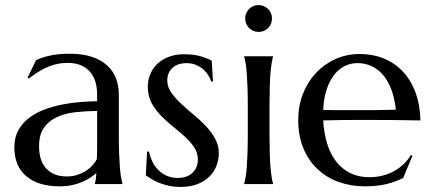

<svg xmlns="http://www.w3.org/2000/svg" viewBox="-20 -720 1694 751"><path d="M36.1 -144Q36.1 -182.6 52 -210.9Q67.9 -239.3 94.2 -259.3Q120.6 -279.3 154.3 -291.7Q188 -304.2 224.1 -311.3Q260.3 -318.4 295.4 -321Q330.6 -323.7 359.9 -324.2V-349.1Q359.9 -381.3 351.6 -404.8Q343.3 -428.2 328.1 -443.6Q313 -459 291.7 -466.6Q270.5 -474.1 245.1 -474.1Q227.5 -474.1 210.4 -471.2Q193.4 -468.3 175 -461.4Q156.7 -454.6 136.5 -442.9Q116.2 -431.2 92.8 -413.1L87.9 -416L121.1 -484.9Q137.2 -492.2 152.8 -496.8Q168.5 -501.5 184.6 -504.4Q200.7 -507.3 217.5 -508.5Q234.4 -509.8 252.9 -509.8Q304.2 -509.8 340.6 -497.3Q377 -484.9 400.1 -463.1Q423.3 -441.4 434.1 -412.4Q444.8 -383.3 444.8 -350.1V-190.9Q444.8 -149.4 446 -118.4Q447.3 -87.4 449 -64.9Q450.7 -42.5 453.4 -27.3Q456.1 -12.2 459 -2V0H351.1V-2Q353.5 -9.8 354.7 -19.5Q356 -29.3 356.9 -43Q346.7 -34.2 332.8 -24.9Q318.8 -15.6 301 -8.1Q283.2 -0.5 261.5 4.2Q239.7 8.8 213.9 8.8Q128.9 8.8 82.5 -31Q36.1 -70.8 36.1 -144ZM359.9 -286.1Q315.4 -285.6 274.4 -281Q233.4 -276.4 201.9 -261.7Q170.4 -247.1 151.6 -220Q132.8 -192.9 132.8 -147.9Q132.8 -90.3 161.6 -60.1Q190.4 -29.8 241.2 -29.8Q264.6 -29.8 283.9 -36.4Q303.2 -43 318.1 -53Q333 -63 343.3 -75Q353.5 -86.9 358.9 -98.1Q359.9 -116.7 359.9 -139.4Q359.9 -162.1 359.9 -190.9Z M813 -401.9 806.2 -400.9Q802.7 -412.1 795.2 -424.8Q787.6 -437.5 775.6 -448.2Q763.7 -459 746.8 -466.1Q730 -473.1 708 -473.1Q692.9 -473.1 679.4 -468.8Q666 -464.4 656 -455.8Q646 -447.3 640.1 -434.6Q634.3 -421.9 634.3 -404.8Q634.3 -380.9 649.2 -359.1Q664.1 -337.4 686.5 -316.2Q709 -294.9 735.1 -273.4Q761.2 -252 783.7 -228.5Q806.2 -205.1 821 -178.5Q835.9 -151.9 835.9 -121.1Q835.9 -96.2 827.1 -72.5Q818.4 -48.8 800 -30.3Q781.7 -11.7 753.2 -0.2Q724.6 11.2 685.1 11.2Q661.6 11.2 641.4 6.8Q621.1 2.4 604.2 -4.2Q587.4 -10.7 574 -18.8Q560.5 -26.9 550.3 -34.2L555.2 -127H563Q567.9 -104 577.6 -85Q587.4 -65.9 601.8 -52.5Q616.2 -39.1 634.8 -31.5Q653.3 -23.9 675.3 -23.9Q711.4 -23.9 732.7 -43.9Q753.9 -64 753.9 -96.2Q753.9 -122.1 739.5 -143.8Q725.1 -165.5 703.1 -185.5Q681.2 -205.6 656 -225.6Q630.9 -245.6 608.9 -268.3Q586.9 -291 572.5 -318.1Q558.1 -345.2 558.1 -379.9Q558.1 -408.2 568.6 -431.9Q579.1 -455.6 597.9 -472.4Q616.7 -489.3 642.6 -498.5Q668.5 -507.8 699.2 -507.8Q739.7 -507.8 766.8 -499.3Q793.9 -490.7 808.1 -482.9Z M949.2 -309.1Q949.2 -350.6 948 -381.6Q946.8 -412.6 945.1 -435.1Q943.4 -457.5 940.7 -472.7Q938 -487.8 935.1 -498V-500H1047.9V-498Q1044.9 -487.8 1042.5 -472.7Q1040 -457.5 1038.1 -435.1Q1036.1 -412.6 1035.2 -381.6Q1034.2 -350.6 1034.2 -309.1V-190.9Q1034.2 -149.4 1035.2 -118.4Q1036.1 -87.4 1038.1 -64.9Q1040 -42.5 1042.5 -27.3Q1044.9 -12.2 1047.9 -2V0H935.1V-2Q938 -12.2 940.7 -27.3Q943.4 -42.5 945.1 -64.9Q946.8 -87.4 948 -118.4Q949.2 -149.4 949.2 -190.9ZM939 -647.9Q939 -658.7 943.1 -668.2Q947.3 -677.7 954.1 -684.8Q960.9 -691.9 970.5 -696Q980 -700.2 991.2 -700.2Q1002.4 -700.2 1012 -696Q1021.5 -691.9 1028.6 -684.8Q1035.6 -677.7 1039.8 -668.2Q1043.9 -658.7 1043.9 -647.9Q1043.9 -625.5 1028.8 -610.4Q1013.7 -595.2 991.2 -595.2Q980 -595.2 970.5 -599.4Q960.9 -603.5 954.1 -610.6Q947.3 -617.7 943.1 -627.2Q939 -636.7 939 -647.9Z M1406.2 8.8Q1352.1 8.8 1304.7 -8.3Q1257.3 -25.4 1222.2 -58.3Q1187 -91.3 1166.7 -139.9Q1146.5 -188.5 1146.5 -251Q1146.5 -306.2 1165 -353.3Q1183.6 -400.4 1216.3 -435.1Q1249 -469.7 1292.7 -489.3Q1336.4 -508.8 1387.2 -508.8Q1437.5 -508.8 1480.5 -491.5Q1523.4 -474.1 1554.9 -441.2Q1586.4 -408.2 1604.7 -359.6Q1623 -311 1624.5 -249Q1569.3 -250 1514.2 -250.5Q1459 -251 1399.4 -251Q1356.9 -251 1316.7 -250.5Q1276.4 -250 1244.1 -249Q1247.1 -198.2 1260 -157.2Q1272.9 -116.2 1295.7 -87.2Q1318.4 -58.1 1350.8 -42.5Q1383.3 -26.9 1424.3 -26.9Q1452.6 -26.9 1477.8 -33.4Q1502.9 -40 1523.4 -51.8Q1543.9 -63.5 1560.1 -79.3Q1576.2 -95.2 1587.4 -113.8L1593.3 -110.8L1557.1 -23.9Q1530.8 -10.3 1494.1 -0.7Q1457.5 8.8 1406.2 8.8ZM1341.3 -289.1Q1390.1 -289.1 1439.2 -289.3Q1488.3 -289.6 1528.3 -291Q1523.9 -333.5 1511.7 -367.2Q1499.5 -400.9 1480.5 -424.3Q1461.4 -447.8 1435.5 -460.4Q1409.7 -473.1 1378.4 -473.1Q1350.1 -473.1 1326.4 -460.7Q1302.7 -448.2 1285.2 -424.8Q1267.6 -401.4 1256.8 -367.4Q1246.1 -333.5 1244.1 -290Q1266.1 -289.1 1290.5 -289.1Q1314.9 -289.1 1341.3 -289.1Z"/></svg>

Font: Marcellus
Style: Regular
Weight: 400
Designer: Astigmatic (AOETI)
Foundry: Astigmatic (AOETI)
Version: Version 1.000